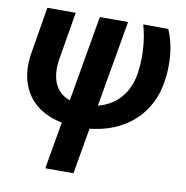

<svg xmlns="http://www.w3.org/2000/svg" viewBox="-84 -610 891 922"><g transform="rotate(10 361.5 -149.0)"><path d="M73.2 -528.3H211.4L170.9 -285.6Q165.5 -244.1 171.9 -210.2Q178.2 -176.3 196.3 -151.9Q214.4 -127.4 244.9 -113.8Q275.4 -100.1 319.3 -99.1Q366.2 -98.6 406.2 -111.1Q446.3 -123.5 477.1 -148.4Q507.8 -173.3 527.8 -209.5Q547.9 -245.6 555.2 -293Q564 -351.6 560.3 -412.1Q556.6 -472.7 540.5 -529.8L662.6 -528.8Q678.7 -491.7 686.5 -452.4Q694.3 -413.1 695.3 -372.8Q696.3 -332.5 691.4 -292.5Q682.1 -218.3 650.4 -161.1Q618.7 -104 568.6 -65.4Q518.6 -26.9 454.6 -7.6Q390.6 11.7 317.4 10.7Q248 9.8 191.9 -9.5Q135.7 -28.8 97.2 -66.7Q58.6 -104.5 41.5 -159.9Q24.4 -215.3 33.2 -288.1ZM329.1 -528.3H466.8L334.5 232.4H197.3Z"/></g></svg>

Font: Roboto
Style: Bold Italic
Weight: 700
Italic angle: -12°
Designer: Christian Robertson
Foundry: Google
Version: Version 3.0